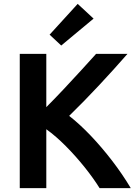

<svg xmlns="http://www.w3.org/2000/svg" viewBox="-20 -971 705 991"><path d="M82 0V-693H219V-418Q262 -461 308 -510Q354 -559 397.5 -606.5Q441 -654 476 -693H638Q569 -614 491.5 -531Q414 -448 337 -373Q393 -329 449.5 -269.5Q506 -210 559 -141Q612 -72 655 0H494Q463 -50 417.5 -107Q372 -164 320.5 -216Q269 -268 219 -304V0ZM296 -736 236 -792 381 -951 463 -875Z"/></svg>

Font: Ubuntu Sans
Style: Bold
Weight: 700
Designer: Dalton Maag Ltd
Foundry: Dalton Maag Ltd
Version: Version 1.006; ttfautohint (v1.8.4.7-5d5b)